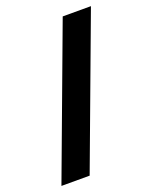

<svg xmlns="http://www.w3.org/2000/svg" viewBox="-135 -789 684 863"><g transform="rotate(-20 206.5 -357.0)"><path d="M408 -714H273L7 0H142Z"/></g></svg>

Font: Noto Sans Bassa Vah
Style: Bold
Weight: 700
Designer: Monotype Design Team
Foundry: Monotype Imaging Inc.
Version: Version 2.002